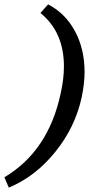

<svg xmlns="http://www.w3.org/2000/svg" viewBox="-41 -733 437 874"><path d="M-21 74Q179 -45 235 -307Q250 -373 250 -431Q250 -587 143 -674L178 -713Q256 -673 300 -591.5Q344 -510 344 -405Q344 -354 331 -291Q302 -155 211 -42Q120 71 -1 121Z"/></svg>

Font: Ysabeau Semibold
Style: Italic
Weight: 600
Italic angle: -12°
Designer: Christian Thalmann (Catharsis Fonts)
Version: Version 0.003